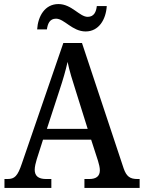

<svg xmlns="http://www.w3.org/2000/svg" viewBox="-20 -926 708 946"><path d="M402 -771C467 -771 502 -830 506 -896H457C454 -869 444 -843 412 -843C372 -843 333 -906 268 -906C201 -906 167 -846 163 -781H211C215 -808 224 -834 256 -834C297 -834 336 -771 402 -771ZM2 0H233V-44H207C168 -44 151 -60 151 -90C151 -104 156 -125 161 -141L192 -238H429L463 -133C468 -117 472 -100 472 -87C472 -58 454 -44 420 -44H396V0H668V-44H657C621 -44 603 -56 589 -97L384 -714H292L88 -121C67 -58 52 -44 17 -44H2ZM211 -291 273 -481C291 -535 303 -577 313 -621C322 -577 337 -529 355 -473L412 -291Z"/></svg>

Font: Noto Serif Devanagari SemiCondensed Medium
Style: Regular
Weight: 500
Width: 4
Designer: Universal Thirst, Indian Type Foundry and the Monotype Design Team
Foundry: Monotype Imaging Inc.
Version: Version 2.004